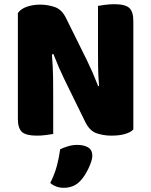

<svg xmlns="http://www.w3.org/2000/svg" viewBox="-20 -637 719 913"><path d="M614 -21Q600 -7 573.5 0.5Q547 8 510 8Q473 8 440 -3Q407 -14 386 -56L287 -258Q272 -289 260 -316.5Q248 -344 234 -380L227 -378Q232 -315 232.5 -261.5Q233 -208 233 -159V0Q222 2 200 5Q178 8 155 8Q104 8 84.5 -9.5Q65 -27 65 -72V-575Q79 -595 108 -605Q137 -615 170 -615Q207 -615 240.5 -603.5Q274 -592 294 -551L394 -349Q409 -318 421 -290.5Q433 -263 447 -227L451 -228Q447 -276 446.5 -318.5Q446 -361 446 -400V-609Q457 -611 479 -614Q501 -617 524 -617Q575 -617 594.5 -599.5Q614 -582 614 -537ZM362 223Q345 241 325.5 248.5Q306 256 283 256Q245 256 219 233Q240 191 250.5 151.5Q261 112 266 73Q282 65 303.5 58.5Q325 52 347 52Q379 52 399 64Q419 76 419 104Q419 116 413.5 132.5Q408 149 400 165.5Q392 182 382 197.5Q372 213 362 223Z"/></svg>

Font: Baloo Da 2 ExtraBold
Style: Regular
Weight: 800
Designer: Noopur Datye, Sulekha Rajkumar and Ek Type
Foundry: Ek Type
Version: Version 1.640;hotconv 1.0.111;makeotfexe 2.5.65597; ttfautoh